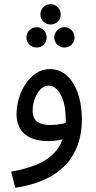

<svg xmlns="http://www.w3.org/2000/svg" viewBox="-20 -667 458 917"><path d="M53 230 33 153Q99 141 148 122Q197 103 229.5 73Q262 43 278 1Q294 -41 294 -96Q294 -128 289 -157Q284 -186 273 -209Q262 -232 246.5 -245Q231 -258 212 -258Q191 -258 174 -241Q157 -224 146.5 -196.5Q136 -169 136 -138Q136 -115 145.5 -99.5Q155 -84 174 -77Q193 -70 221 -70Q247 -70 273 -75Q299 -80 318 -90L322 -23Q300 -6 270.5 0.5Q241 7 212 7Q173 7 144.5 -2Q116 -11 97 -27.5Q78 -44 68.5 -68Q59 -92 59 -121Q59 -160 70.5 -198Q82 -236 103 -267.5Q124 -299 153.5 -318Q183 -337 219 -337Q257 -337 285.5 -317Q314 -297 333 -263.5Q352 -230 361.5 -187Q371 -144 371 -97Q371 -6 335 62Q299 130 228.5 172Q158 214 53 230ZM222 -550Q201 -550 187 -564Q173 -578 173 -598Q173 -618 187 -632.5Q201 -647 222 -647Q242 -647 256 -632.5Q270 -618 270 -598Q270 -578 256 -564Q242 -550 222 -550ZM155 -440Q135 -440 120.5 -454Q106 -468 106 -488Q106 -508 120.5 -522.5Q135 -537 155 -537Q175 -537 189 -522.5Q203 -508 203 -488Q203 -468 189 -454Q175 -440 155 -440ZM288 -440Q268 -440 253.5 -454Q239 -468 239 -488Q239 -508 253.5 -522.5Q268 -537 288 -537Q308 -537 322 -522.5Q336 -508 336 -488Q336 -468 322 -454Q308 -440 288 -440Z"/></svg>

Font: Noto Sans Arabic SemiCondensed
Style: Regular
Weight: 400
Width: 4
Designer: Monotype Design Team, Nadine Chahine, Nizar Qandah and Khaled Hosny
Foundry: Monotype Imaging Inc.
Version: Version 2.012